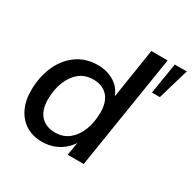

<svg xmlns="http://www.w3.org/2000/svg" viewBox="-158 -862 1027 1028"><g transform="rotate(30 355.5 -348.0)"><path d="M226 9Q170 9 128.5 -16.5Q87 -42 63.5 -89Q40 -136 40 -200Q40 -282 69 -349.5Q98 -417 153 -457Q208 -497 284 -497Q342 -497 387 -468.5Q432 -440 449 -383L442 -384L492 -705H593L481 0H382L398 -98H406Q388 -65 361.5 -41Q335 -17 301 -4Q267 9 226 9ZM263 -69Q314 -69 349 -98Q384 -127 402.5 -175.5Q421 -224 421 -283Q421 -349 389 -383.5Q357 -418 301 -418Q250 -418 215 -389.5Q180 -361 161 -312.5Q142 -264 142 -204Q142 -139 174 -104Q206 -69 263 -69ZM606 -514 637 -705H711L655 -514Z"/></g></svg>

Font: Nunito Sans 12pt ExtraLight 12pt SemiBold
Style: Italic
Weight: 600
Italic angle: -9°
Version: Version 3.101;gftools[0.9.27]